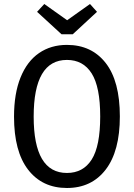

<svg xmlns="http://www.w3.org/2000/svg" viewBox="-20 -925 668 958"><path d="M578 -344Q578 -171 507.5 -79Q437 13 314 13Q191 13 120.5 -78Q50 -169 50 -343Q50 -458 82.5 -538.5Q115 -619 174.5 -660Q234 -701 314 -701Q437 -701 507.5 -610.5Q578 -520 578 -344ZM148 -343Q148 -62 314 -62Q395 -62 437.5 -129Q480 -196 480 -344Q480 -491 437.5 -558.5Q395 -626 314 -626Q148 -626 148 -343ZM464 -866 343 -754H287L165 -866L201 -905L315 -824L429 -905Z"/></svg>

Font: Fira Sans Condensed
Style: Regular
Weight: 400
Width: 3
Designer: bBox Type GmbH & Carrois Corporate GbR & Edenspiekermann AG
Foundry: bBox Type GmbH & Carrois Corporate GbR & Edenspiekermann AG
Version: Version 4.301